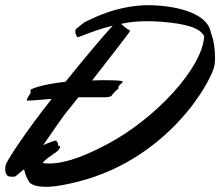

<svg xmlns="http://www.w3.org/2000/svg" viewBox="-91 -707 851 742"><path d="M738 -455C740 -466 740 -476 740 -484C740 -517 735 -553 724 -580C716 -637 641 -678 512 -686C504 -686 495 -687 487 -687C365 -687 274 -639 252 -629C228 -619 219 -607 204 -596C201 -594 200 -590 200 -585C200 -576 205 -563 211 -563C212 -563 212 -564 213 -564C264 -584 307 -599 345 -608C309 -570 229 -474 162 -391C61 -380 28 -361 28 -361C24 -355 29 -351 28 -350L22 -339C17 -332 9 -318 15 -318C26 -318 65 -321 109 -325C19 -212 -58 -97 -67 -74C-70 -67 -71 -60 -71 -53C-71 -39 -65 -26 -55 -25C-48 -24 -43 -24 -40 -24C-28 -24 -29 -29 2 -53C6 -36 12 -18 20 -7C30 13 69 15 87 15C108 15 137 12 177 3C557 -77 729 -398 738 -455ZM407 -580C410 -584 411 -587 411 -588C411 -591 407 -591 401 -595C392 -601 384 -609 377 -615C415 -623 448 -625 479 -625C497 -625 515 -624 532 -623C633 -615 683 -598 698 -567C692 -445 510 -248 322 -149C212 -90 143 -75 99 -75C89 -75 81 -76 74 -77C87 -97 128 -116 137 -130C137 -130 141 -136 141 -140C141 -142 140 -144 133 -144C133 -146 134 -148 134 -149C134 -155 126 -164 125 -164C121 -164 100 -157 76 -146C112 -198 152 -258 176 -286L212 -331H310C332 -331 339 -335 340 -337C343 -339 341 -340 344 -342C356 -358 365 -362 366 -364L367 -366C365 -368 367 -373 370 -377C375 -383 381 -386 383 -389C388 -397 350 -397 300 -397C287 -397 276 -396 265 -396C329 -478 401 -571 407 -580Z"/></svg>

Font: Oregano
Style: Italic
Weight: 400
Italic angle: -12°
Designer: Astigmatic (AOETI)
Foundry: Astigmatic (AOETI)
Version: Version 1.000